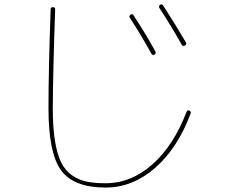

<svg xmlns="http://www.w3.org/2000/svg" viewBox="-20 -802 1040 872"><path d="M668 -557.6Q615.2 -652.3 569.3 -721.7Q564.5 -728.5 572.3 -735.4Q575.2 -737.3 579.6 -737.3Q584 -737.3 585.9 -733.4Q645.5 -642.6 685.5 -568.4Q690.4 -559.6 681.6 -554.2Q672.9 -548.8 668 -557.6ZM805.7 -598.6Q755.9 -686.5 704.1 -765.6Q699.2 -774.4 707 -780.3Q715.8 -785.2 720.7 -777.3Q775.4 -693.4 824.2 -609.4Q829.1 -600.6 819.8 -595.2Q810.5 -589.8 805.7 -598.6ZM460 49.8Q313.5 49.8 256.8 -29.3Q200.2 -108.4 200.2 -309.6Q200.2 -481.4 210 -759.8Q210 -769.5 220.2 -769.5Q230.5 -769.5 230.5 -759.8Q220.7 -481.4 219.7 -309.6Q219.7 -223.6 229.5 -163.1Q239.3 -102.5 257.3 -65.4Q275.4 -28.3 305.7 -6.8Q335.9 14.6 372.1 22.5Q408.2 30.3 460 30.3Q575.2 30.3 671.9 -55.2Q768.6 -140.6 827.1 -293.9Q831.1 -303.7 839.8 -299.8Q849.6 -295.9 845.7 -286.1Q786.1 -127.9 684.1 -39.1Q582 49.8 460 49.8Z"/></svg>

Font: Rounded Mgen+ 1mn thin
Style: Regular
Weight: 100
Designer: [Source Han Sans]
Ryoko NISHIZUKA  (kana & ideographs); Paul D. Hunt (Latin, Greek & Cyrillic); Wenlong ZHANG  (bopomofo
Version: Version 1.059.20150602